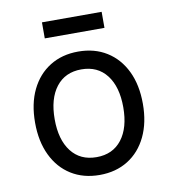

<svg xmlns="http://www.w3.org/2000/svg" viewBox="-80 -767 760 849"><g transform="rotate(-10 300.0 -342.5)"><path d="M300 12Q227 12 172.5 -22Q118 -56 88 -118.5Q58 -181 58 -265Q58 -350 88 -412Q118 -474 172.5 -508Q227 -542 300 -542Q373 -542 427.5 -508Q482 -474 512 -412Q542 -350 542 -265Q542 -181 512 -118.5Q482 -56 427.5 -22Q373 12 300 12ZM300 -68Q373 -68 413.5 -120.5Q454 -173 454 -265Q454 -357 413.5 -409.5Q373 -462 300 -462Q227 -462 186.5 -409.5Q146 -357 146 -265Q146 -173 186.5 -120.5Q227 -68 300 -68ZM165 -625V-697H433V-625Z"/></g></svg>

Font: Geist Mono
Style: Regular
Weight: 400
Monospace: yes
Designer: Basement.studio, Andrés Briganti, Mateo Zaragoza
Foundry: Basement.studio, Vercel, Andrés Briganti, Guido Ferreyra, Mateo Zaragoza
Version: Version 1.500; ttfautohint (v1.8.4.7-5d5b)